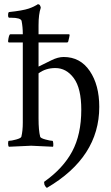

<svg xmlns="http://www.w3.org/2000/svg" viewBox="-20 -698 532 917"><path d="M18.6 -502Q22.5 -534.2 29.3 -534.2H88.9V-536.1Q88.9 -569.3 83 -598.6Q78.1 -613.3 33.2 -613.3H24.4Q18.6 -613.3 18.6 -625Q18.6 -640.6 24.4 -640.6Q53.7 -643.6 78.6 -647.9Q103.5 -652.3 117.7 -657.2Q131.8 -662.1 141.6 -667Q151.4 -671.9 156.2 -674.8L160.2 -677.7H162.1Q171.9 -677.7 174.8 -661.1Q164.1 -630.9 164.1 -577.1V-534.2H309.6Q312.5 -534.2 312.5 -530.3Q312.5 -526.4 305.7 -499L301.8 -495.1H164.1V-379.9L225.6 -410.2Q256.8 -425.8 284.2 -425.8Q363.3 -425.8 408.7 -358.9Q454.1 -292 454.1 -187.5Q454.1 52.7 204.1 199.2Q197.3 195.3 192.4 184.6Q191.4 180.7 190.9 175.3Q190.4 169.9 191.4 169.9Q281.2 106.4 324.7 25.4Q368.2 -55.7 368.2 -173.8Q368.2 -276.4 332.5 -324.7Q296.9 -373 244.1 -373Q198.2 -373 164.1 -347.7V-131.8Q164.1 -75.2 171.9 -44.9Q173.8 -38.1 197.3 -31.7Q220.7 -25.4 230.5 -25.4Q233.4 -25.4 234.4 -13.7Q235.4 -2 233.4 2.9Q135.7 -2 128.9 -2Q123 -2 22.5 2.9Q18.6 -1 18.6 -13.2Q18.6 -25.4 22.5 -25.4Q34.2 -25.4 57.1 -31.7Q80.1 -38.1 82 -44.9Q88.9 -73.2 88.9 -112.3V-495.1H23.4Q18.6 -495.1 18.6 -502Z"/></svg>

Font: Crimson Text
Style: Regular
Weight: 400
Version: Version 0.13